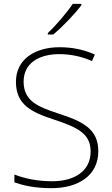

<svg xmlns="http://www.w3.org/2000/svg" viewBox="-20 -970 584 1000"><path d="M404 -943V-950H359C331 -907 271 -837 229 -798V-790H257C309 -833 371 -899 404 -943ZM492 -182C492 -299 410 -338 283 -379C177 -414 103 -444 103 -545C103 -643 186 -688 288 -688C343 -688 400 -678 459 -652L474 -686C416 -712 356 -724 290 -724C163 -724 63 -662 63 -544C63 -426 142 -386 259 -348C383 -307 452 -275 452 -181C452 -75 363 -26 252 -26C172 -26 107 -41 55 -61V-20C102 -4 160 10 249 10C385 10 492 -54 492 -182Z"/></svg>

Font: Noto Sans Georgian ExtraLight
Style: Regular
Weight: 200
Designer: Monotype Design Team, Akaki Razmadze
Foundry: Google LLC
Version: Version 2.005